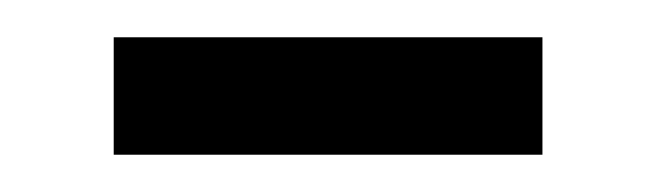

<svg xmlns="http://www.w3.org/2000/svg" viewBox="-20 -302 351 103"><path d="M41 -219V-282H271V-219Z"/></svg>

Font: Source Sans Pro
Style: Regular
Weight: 400
Designer: Paul D. Hunt
Foundry: Adobe Systems Incorporated
Version: Version 2.021;PS 2.000;hotconv 1.0.86;makeotf.lib2.5.63406